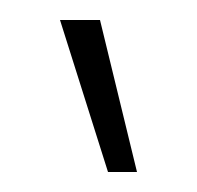

<svg xmlns="http://www.w3.org/2000/svg" viewBox="-20 -777 197 192"><path d="M88 -605 40 -757H80L117 -605Z"/></svg>

Font: Stick No Bills ExtraLight ExtraLight
Style: Regular
Weight: 250
Version: Version 2.000